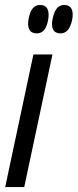

<svg xmlns="http://www.w3.org/2000/svg" viewBox="-20 -756 314 776"><path d="M128 -621C153 -621 167 -638 174 -673C182 -713 171 -736 142 -736C118 -736 103 -718 96 -682C88 -643 100 -621 128 -621ZM224 -621C248 -621 263 -638 271 -673C280 -713 268 -736 240 -736C215 -736 201 -718 193 -682C184 -643 196 -621 224 -621ZM1 0H78L192 -536H115Z"/></svg>

Font: Noto Sans ExtraCondensed
Style: Italic
Weight: 400
Width: 2
Italic angle: -12°
Designer: Monotype Design Team
Foundry: Monotype Imaging Inc.
Version: Version 2.013